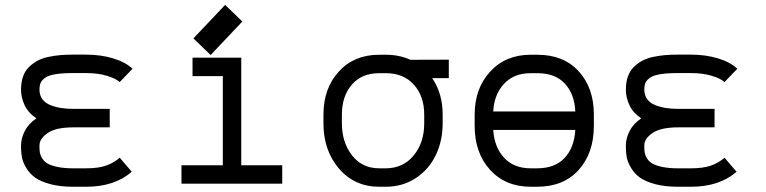

<svg xmlns="http://www.w3.org/2000/svg" viewBox="-20 -729 3040 762"><path d="M270 -439Q228 -439 200.7 -434.6Q173.3 -430.2 159.7 -420.7Q146 -411.1 141.4 -400.4Q136.7 -389.6 136.7 -373Q136.7 -351.1 148.2 -335.4Q159.7 -319.8 180.2 -311.8Q200.7 -303.7 223.1 -300.3Q245.6 -296.9 272.5 -296.9H415.5V-223.6H272.5Q202.1 -223.6 169.4 -201.2Q136.7 -178.7 136.7 -151.9V-143.6Q136.7 -129.9 138.9 -119.9Q141.1 -109.9 148.9 -98.1Q156.7 -86.4 170.7 -78.9Q184.6 -71.3 209.7 -66.2Q234.9 -61 270 -61H321.8Q370.6 -61 401.1 -71.8Q431.6 -82.5 455.1 -103L502.9 -47.4Q434.6 12.2 321.8 12.2H270Q218.3 12.2 179.4 1.7Q140.6 -8.8 119.1 -24.4Q97.7 -40 84.5 -62Q71.3 -84 67.4 -103Q63.5 -122.1 63.5 -143.6V-151.9Q63.5 -180.2 78.4 -209.2Q93.3 -238.3 124.5 -259.3Q91.8 -281.2 77.6 -311.8Q63.5 -342.3 63.5 -373Q63.5 -402.3 71.5 -425.3Q79.6 -448.2 95 -463.1Q110.4 -478 128.9 -488Q147.5 -498 172.1 -503.2Q196.8 -508.3 219.5 -510.3Q242.2 -512.2 270 -512.2H321.8Q379.9 -512.2 429.2 -497.3Q478.5 -482.4 505.9 -456.1L455.1 -403.3Q439.9 -417.5 404.3 -428.2Q368.7 -439 321.8 -439Z M744.1 -500H937.5V-73.2H1100.1V0H700.2V-73.2H864.3V-426.8H744.1ZM815.9 -510.7 747.6 -576.7 873.5 -709.5 941.9 -643.6Z M1736.8 -274.4V-239.3Q1736.8 -169.4 1709 -112.3Q1681.2 -55.2 1629.2 -21.5Q1577.1 12.2 1510.7 12.2H1485.4Q1387.2 12.2 1325.4 -59.8Q1263.7 -131.8 1263.7 -239.7V-273.9Q1263.7 -378.4 1324.7 -445.1Q1385.7 -511.7 1484.4 -511.7H1512.2Q1564.5 -511.7 1608.9 -491.7L1761.2 -492.2V-418.9H1695.3Q1736.8 -357.9 1736.8 -274.4ZM1512.2 -438.5H1484.4Q1415.5 -438.5 1376.2 -392.8Q1336.9 -347.2 1336.9 -273.9V-239.7Q1336.9 -164.1 1377 -112.5Q1417 -61 1485.4 -61H1510.7Q1579.6 -61 1621.6 -111.8Q1663.6 -162.6 1663.6 -239.3V-274.4Q1663.6 -347.2 1622.6 -392.8Q1581.5 -438.5 1512.2 -438.5Z M2263.2 -213.4H1937.5Q1941.9 -144.5 1980.7 -102.8Q2019.5 -61 2086.4 -61H2111.3Q2182.6 -61 2220.9 -102.3Q2259.3 -143.6 2263.2 -213.4ZM2336.9 -274.4V-229.5Q2336.9 -122.1 2276.9 -54.9Q2216.8 12.2 2111.3 12.2H2086.4Q1986.3 12.2 1925 -54.9Q1863.8 -122.1 1863.8 -230V-273.9Q1863.8 -377.9 1925.3 -444.8Q1986.8 -511.7 2085.4 -511.7H2113.3Q2216.8 -511.7 2276.9 -445.8Q2336.9 -379.9 2336.9 -274.4ZM2113.3 -438.5H2085.4Q2020 -438.5 1980.7 -396.7Q1941.4 -355 1937.5 -286.6H2263.2Q2260.3 -355.5 2221.9 -397Q2183.6 -438.5 2113.3 -438.5Z M2670.4 -439Q2628.4 -439 2601.1 -434.6Q2573.7 -430.2 2560.1 -420.7Q2546.4 -411.1 2541.7 -400.4Q2537.1 -389.6 2537.1 -373Q2537.1 -351.1 2548.6 -335.4Q2560.1 -319.8 2580.6 -311.8Q2601.1 -303.7 2623.5 -300.3Q2646 -296.9 2672.9 -296.9H2815.9V-223.6H2672.9Q2602.5 -223.6 2569.8 -201.2Q2537.1 -178.7 2537.1 -151.9V-143.6Q2537.1 -129.9 2539.3 -119.9Q2541.5 -109.9 2549.3 -98.1Q2557.1 -86.4 2571 -78.9Q2585 -71.3 2610.1 -66.2Q2635.3 -61 2670.4 -61H2722.2Q2771 -61 2801.5 -71.8Q2832 -82.5 2855.5 -103L2903.3 -47.4Q2835 12.2 2722.2 12.2H2670.4Q2618.7 12.2 2579.8 1.7Q2541 -8.8 2519.5 -24.4Q2498 -40 2484.9 -62Q2471.7 -84 2467.8 -103Q2463.9 -122.1 2463.9 -143.6V-151.9Q2463.9 -180.2 2478.8 -209.2Q2493.7 -238.3 2524.9 -259.3Q2492.2 -281.2 2478 -311.8Q2463.9 -342.3 2463.9 -373Q2463.9 -402.3 2471.9 -425.3Q2480 -448.2 2495.4 -463.1Q2510.7 -478 2529.3 -488Q2547.9 -498 2572.5 -503.2Q2597.2 -508.3 2619.9 -510.3Q2642.6 -512.2 2670.4 -512.2H2722.2Q2780.3 -512.2 2829.6 -497.3Q2878.9 -482.4 2906.2 -456.1L2855.5 -403.3Q2840.3 -417.5 2804.7 -428.2Q2769 -439 2722.2 -439Z"/></svg>

Font: Anka/Coder
Style: Regular
Weight: 400
Monospace: yes
Version: Version 001.100